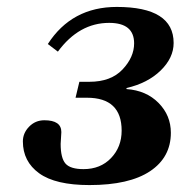

<svg xmlns="http://www.w3.org/2000/svg" viewBox="-20 -522 521 554"><path d="M46 -114Q46 -138 64 -156.5Q82 -175 108 -175Q157 -175 157 -141Q157 -135 156 -123.5Q155 -112 155 -107Q155 -66 169 -50Q183 -34 221 -34Q270 -34 300.5 -66Q331 -98 331 -145Q331 -240 231 -240H198L209 -286H238Q300 -286 333.5 -321.5Q367 -357 367 -397Q367 -456 295 -456Q208 -456 147 -373L118 -395Q187 -502 317 -502Q481 -502 481 -398Q481 -355 443.5 -318.5Q406 -282 345 -268V-265Q402 -261 437.5 -225Q473 -189 473 -139Q473 -68 413 -28Q353 12 238 12Q140 12 93 -22Q46 -56 46 -114Z"/></svg>

Font: Lingua Franca
Style: Bold Italic
Weight: 700
Italic angle: -13°
Version: Version 1.19